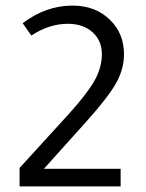

<svg xmlns="http://www.w3.org/2000/svg" viewBox="-20 -666 520 686"><path d="M50 0V-66L227 -260Q292 -332 318 -378.5Q344 -425 344 -472Q344 -521 310.5 -551Q277 -581 222 -581Q156 -581 92 -539L61 -583Q144 -646 239 -646Q323 -646 375 -593Q423 -545 423 -472Q423 -419 394.5 -368.5Q366 -318 288 -231L137 -63H411V0Z"/></svg>

Font: Tajawal
Style: Regular
Weight: 400
Designer: Boutros Fonts
Foundry: Created by Boutros International 2017
Version: Version 1.700